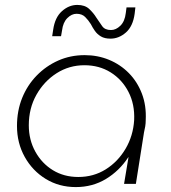

<svg xmlns="http://www.w3.org/2000/svg" viewBox="-20 -747 693 780"><path d="M288 13Q220 13 166 -20Q112 -53 80.5 -109.5Q49 -166 49 -235Q49 -297 70 -349Q91 -401 129 -440Q167 -479 216.5 -501Q266 -523 324 -523Q377 -523 423 -504Q469 -485 503.5 -450Q538 -415 556.5 -366.5Q575 -318 572 -259Q572 -246 570 -233.5Q568 -221 565 -209L532 0H484L502 -108H501Q465 -53 410.5 -20Q356 13 288 13ZM298 -28Q360 -28 409.5 -59Q459 -90 490 -142.5Q521 -195 525 -259Q528 -323 502 -373.5Q476 -424 429.5 -453Q383 -482 323 -482Q261 -482 210 -449.5Q159 -417 128 -362Q97 -307 97 -238Q97 -179 123.5 -131Q150 -83 195 -55.5Q240 -28 298 -28ZM429 -590Q405 -590 390 -599Q375 -608 365.5 -621.5Q356 -635 349 -649Q339 -665 326 -678Q313 -691 291 -691Q271 -691 253.5 -673.5Q236 -656 232 -623L228 -600H192L196 -626Q203 -676 231.5 -701.5Q260 -727 294 -727Q325 -727 342.5 -710.5Q360 -694 371 -676Q384 -657 395 -641Q406 -625 431 -625Q451 -625 469 -642.5Q487 -660 491 -694L494 -717H530L527 -691Q520 -640 491.5 -615Q463 -590 429 -590Z"/></svg>

Font: MuseoModerno Thin ExtraLight
Style: Italic
Weight: 250
Italic angle: -9°
Version: Version 1.003